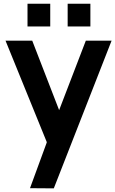

<svg xmlns="http://www.w3.org/2000/svg" viewBox="-20 -786 634 1056"><path d="M256.3 -765.6V-640.6H131.3V-765.6ZM477.1 -765.6V-640.6H352.1V-765.6ZM452.1 -562.5H593.8L275.9 250L145 249L236.3 0L237.3 -4.4L10.3 -562.5H157.2L305.2 -180.2Z"/></svg>

Font: Manrope3 ExtraBold
Style: Bold
Weight: 800
Width: 4
Designer: Mikhail Sharanda
Foundry: Mikhail Sharanda
Version: Version 3.000;PS 003.000;hotconv 1.0.88;makeotf.lib2.5.64775